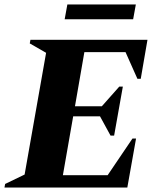

<svg xmlns="http://www.w3.org/2000/svg" viewBox="-50 -838 694 858"><path d="M-30 0 -27 -16 60 -58 156 -602 83 -644 86 -660H609L579 -486H564L511 -605H327L285 -363H405L483 -451H499L460 -232H444L397 -318H277L231 -55H431L542 -219H558L519 0ZM239 -752 251 -818H557L545 -752Z"/></svg>

Font: Spectral ExtraBold
Style: Italic
Weight: 800
Italic angle: -10°
Designer: Jean-Baptiste Levee
Foundry: Production Type
Version: Version 2.001